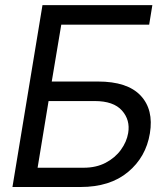

<svg xmlns="http://www.w3.org/2000/svg" viewBox="-20 -748 662 768"><path d="M29.8 0 149.9 -727.5H589.4L576.7 -649.4H225.1L187 -421.9H371.6Q489.7 -421.9 542.5 -365.7Q595.2 -309.6 579.6 -214.8Q564 -119.6 491.9 -59.8Q419.9 0 302.2 0ZM130.4 -77.1H314.9Q364.7 -77.1 402.6 -96.9Q440.4 -116.7 463.6 -148.7Q486.8 -180.7 492.7 -215.8Q501.5 -268.1 467.8 -305.9Q434.1 -343.8 358.9 -343.8H174.3Z"/></svg>

Font: Inter Display
Style: Italic
Weight: 400
Italic angle: -9.39999°
Designer: Rasmus Andersson
Foundry: rsms
Version: Version 4.000;git-a52131595